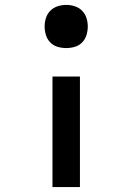

<svg xmlns="http://www.w3.org/2000/svg" viewBox="-20 -548 540 783"><path d="M250 -352Q232 -352 215 -357Q198 -362 185.5 -374.5Q173 -387 167.5 -404.5Q162 -422 162 -440Q162 -458 167.5 -475Q173 -492 185.5 -504.5Q198 -517 215 -522.5Q232 -528 250 -528Q268 -528 285 -522.5Q302 -517 314.5 -504.5Q327 -492 332.5 -475Q338 -458 338 -440Q338 -422 332.5 -404.5Q327 -387 314.5 -374.5Q302 -362 285 -357Q268 -352 250 -352ZM194 215V-236H306V215Z"/></svg>

Font: Moesevka
Style: Bold
Weight: 700
Monospace: yes
Designer: Belleve Invis
Foundry: Belleve Invis
Version: Version 32.5.0; ttfautohint (v1.8.4)